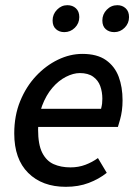

<svg xmlns="http://www.w3.org/2000/svg" viewBox="-20 -709 525 741"><path d="M234 12Q143 12 89 -41.5Q35 -95 35 -194Q35 -263 58 -319Q81 -375 119 -415.5Q157 -456 203.5 -478.5Q250 -501 298 -501Q355 -501 389 -477Q423 -453 438 -413Q453 -373 453 -322Q453 -301 450.5 -282.5Q448 -264 443.5 -248Q439 -232 435 -219H103L111 -289H370Q373 -301 374 -309Q375 -317 375 -328Q375 -354 367 -376.5Q359 -399 339.5 -413Q320 -427 288 -427Q263 -427 234.5 -412.5Q206 -398 182 -370Q158 -342 142.5 -301Q127 -260 127 -209Q127 -151 143 -119.5Q159 -88 187 -75.5Q215 -63 252 -63Q283 -63 309.5 -73Q336 -83 358 -99L392 -42Q362 -18 322.5 -3Q283 12 234 12ZM228 -585Q209 -585 196 -596.5Q183 -608 183 -630Q183 -654 200 -671.5Q217 -689 240 -689Q260 -689 273 -677Q286 -665 286 -643Q286 -619 269 -602Q252 -585 228 -585ZM421 -585Q401 -585 388 -596.5Q375 -608 375 -630Q375 -654 392 -671.5Q409 -689 433 -689Q452 -689 465 -677Q478 -665 478 -643Q478 -619 461 -602Q444 -585 421 -585Z"/></svg>

Font: Source Sans 3 Medium
Style: Italic
Weight: 500
Italic angle: -11°
Designer: Paul D. Hunt
Foundry: Adobe
Version: Version 3.052;hotconv 1.1.0;makeotfexe 2.6.0